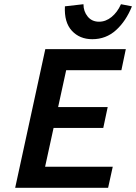

<svg xmlns="http://www.w3.org/2000/svg" viewBox="-20 -891 646 911"><path d="M493 0H52L195 -658H577L556 -558H294L194 -100H515ZM150 -284 172 -383H491L470 -284ZM418 -705Q358 -705 321 -745Q284 -785 288 -861L376 -871Q376 -837 396 -812.5Q416 -788 450 -788Q482 -788 509.5 -810.5Q537 -833 554 -871L606 -861Q578 -791 530.5 -748Q483 -705 418 -705Z"/></svg>

Font: Ysabeau Office
Style: Bold Italic
Weight: 700
Italic angle: -12°
Designer: Christian Thalmann (Catharsis Fonts)
Version: Version 2.001;gftools[0.9.30]; featfreeze: tnum,lnum,ss02